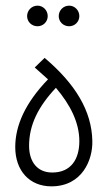

<svg xmlns="http://www.w3.org/2000/svg" viewBox="-20 -659 381 680"><path d="M225 -566C245 -566 261 -582 261 -602C261 -622 245 -639 225 -639C204 -639 188 -622 188 -602C188 -582 204 -566 225 -566ZM113 -566C133 -566 149 -582 149 -602C149 -622 133 -639 113 -639C92 -639 76 -622 76 -602C76 -582 92 -566 113 -566ZM162 1C271 1 309 -93 307 -160C305 -265 248 -361 138 -454L103 -420L150 -378C69 -294 34 -214 34 -138C34 -55 84 1 162 1ZM165 -48C112 -48 83 -86 83 -143C83 -216 115 -281 178 -348C229 -288 261 -225 261 -159C261 -96 232 -48 165 -48Z"/></svg>

Font: Noto Sans Arabic UI XCn Lt
Style: Regular
Weight: 300
Width: 2
Designer: Monotype Design Team, Nadine Chahine and Nizar Qandah
Foundry: Monotype Imaging Inc.
Version: Version 2.010